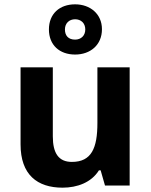

<svg xmlns="http://www.w3.org/2000/svg" viewBox="-20 -857 697 887"><path d="M327 -605C397 -605 451 -649 451 -722C451 -793 396 -837 327 -837C255 -837 206 -793 206 -721C206 -649 255 -605 327 -605ZM327 -674C296 -674 280 -692 280 -721C280 -750 300 -768 327 -768C354 -768 374 -750 374 -721C374 -692 354 -674 327 -674ZM579 -546H430V-289C430 -173 403 -109 312 -109C251 -109 224 -149 224 -227V-546H75V-190C75 -50 152 10 269 10C337 10 402 -14 437 -70H445L465 0H579Z"/></svg>

Font: Noto Sans Lisu
Style: Bold
Weight: 700
Designer: Monotype Design Team. David Williams.
Foundry: Monotype Imaging Inc.
Version: Version 2.102